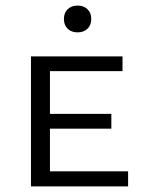

<svg xmlns="http://www.w3.org/2000/svg" viewBox="-20 -668 521 688"><path d="M209 -600Q209 -622 222.5 -635Q236 -648 258 -648Q280 -648 293.5 -635Q307 -622 307 -600Q307 -578 293.5 -565Q280 -552 258 -552Q236 -552 222.5 -565Q209 -578 209 -600ZM439 -54V0H91V-466H419V-413H159V-260H379V-207H159V-54Z"/></svg>

Font: Ysabeau SC
Style: Regular
Weight: 400
Designer: Christian Thalmann (Catharsis Fonts)
Version: Version 0.003